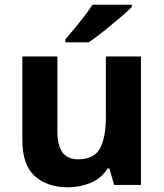

<svg xmlns="http://www.w3.org/2000/svg" viewBox="-20 -786 697 816"><path d="M579 -546V0H465L445 -70H437Q411 -28 365.5 -9Q320 10 269 10Q181 10 128 -37.5Q75 -85 75 -190V-546H224V-227Q224 -169 245 -139Q266 -109 312 -109Q380 -109 405 -155.5Q430 -202 430 -289V-546ZM540 -756Q526 -742 503 -722Q480 -702 453.5 -680Q427 -658 401.5 -638.5Q376 -619 357 -606H258V-619Q274 -638 295.5 -663.5Q317 -689 338 -716.5Q359 -744 373 -766H540Z"/></svg>

Font: Noto Sans Tai Tham
Style: Regular
Weight: 400
Designer: Monotype Design Team 2013. Revised by David WIlliams 2020
Foundry: Monotype Imaging Inc.
Version: Version 2.002